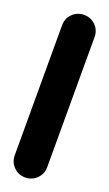

<svg xmlns="http://www.w3.org/2000/svg" viewBox="-108 -528 316 555"><g transform="rotate(20 50.0 -250.0)"><path d="M0 -50H100V-450H0ZM50 -100Q29 -100 14.5 -85.5Q0 -71 0 -50Q0 -29 14.5 -14.5Q29 0 50 0Q71 0 85.5 -14.5Q100 -29 100 -50Q100 -71 85.5 -85.5Q71 -100 50 -100ZM50 -500Q29 -500 14.5 -485.5Q0 -471 0 -450Q0 -429 14.5 -414.5Q29 -400 50 -400Q71 -400 85.5 -414.5Q100 -429 100 -450Q100 -471 85.5 -485.5Q71 -500 50 -500Z"/></g></svg>

Font: Wavefont SemiBold
Style: Regular
Weight: 600
Version: Version 3.004;gftools[0.9.33]